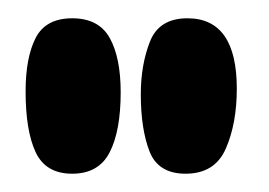

<svg xmlns="http://www.w3.org/2000/svg" viewBox="-20 -862 294 210"><path d="M183 -672Q153 -672 143.5 -696.5Q134 -721 134 -759Q134 -791 144 -816.5Q154 -842 185 -842Q239 -842 239 -765Q239 -727 227 -699.5Q215 -672 183 -672ZM59 -672Q30 -672 19 -695.5Q8 -719 8 -762Q8 -799 19 -820.5Q30 -842 59 -842Q88 -842 100 -820.5Q112 -799 112 -761Q112 -719 100 -695.5Q88 -672 59 -672Z"/></svg>

Font: Cherry Bomb One
Style: Regular
Weight: 400
Designer: satsuyako
Foundry: satsuyako
Version: Version 4.100; ttfautohint (v1.8.3)